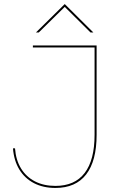

<svg xmlns="http://www.w3.org/2000/svg" viewBox="-20 -921 589 946"><path d="M44 -190H54Q58 -133 83.5 -91.2Q109 -49.5 152.5 -27.2Q196 -5 253 -5Q348.5 -5 397.2 -68.8Q446 -132.5 446 -257V-687H142V-697H456V-257Q456 -128 404.5 -61.5Q353 5 253 5Q193 5 147.5 -18.5Q102 -42 75.2 -86Q48.5 -130 44 -190ZM299 -901 440 -761H426L299 -887L171 -761H157Z"/></svg>

Font: HK Grotesk Thin
Style: Regular
Weight: 100
Designer: Alfredo Marco Pradil
Foundry: Hanken Design Co.
Version: Version 3.001